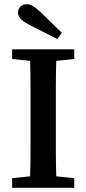

<svg xmlns="http://www.w3.org/2000/svg" viewBox="-20 -898 413 918"><path d="M249 -607Q247 -544 247 -480.5Q247 -417 247 -352V-310Q247 -246 247 -182.5Q247 -119 249 -55L335 -46V0H38V-46L124 -55Q126 -118 126 -181.5Q126 -245 126 -310V-352Q126 -416 126 -479.5Q126 -543 124 -607L38 -616V-662H335V-616ZM254 -711 119 -780Q88 -796 77 -810Q66 -824 66 -838Q66 -855 78 -866.5Q90 -878 109 -878Q123 -878 138 -869Q153 -860 175 -839L276 -741Z"/></svg>

Font: Source Serif Pro Semibold
Style: Regular
Weight: 600
Designer: Frank Grießhammer
Foundry: Adobe Systems Incorporated
Version: Version 1.014;PS Version 1.0;hotconv 1.0.73;makeotf.lib2.5.5